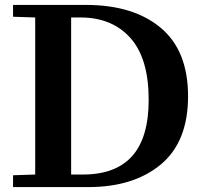

<svg xmlns="http://www.w3.org/2000/svg" viewBox="-20 -760 818 780"><path d="M33 -48 123 -51V-689L33 -692V-740H329Q522 -740 633 -647Q744 -554 744 -369Q744 -184 633.5 -92Q523 0 339 0H33ZM317 -51Q450 -51 517 -126Q584 -201 584 -355Q584 -523 509.5 -606Q435 -689 307 -689H269V-51Z"/></svg>

Font: Minipax
Style: Bold
Weight: 600
Designer: Raphaël Ronot, Igor Stepanchenko (Cyrillic)
Foundry: steppetype
Version: Version 1.002